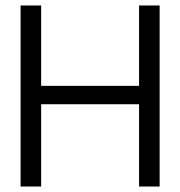

<svg xmlns="http://www.w3.org/2000/svg" viewBox="-20 -680 657 700"><path d="M487 0V-660H562V0ZM55 0V-660H130V0ZM89 -300V-367H519V-300Z"/></svg>

Font: Bricolage Grotesque 48pt Condensed ExtraBold Light
Style: Regular
Weight: 300
Version: Version 1.000;gftools[0.9.30]